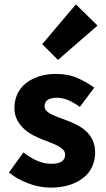

<svg xmlns="http://www.w3.org/2000/svg" viewBox="-20 -846 483 878"><path d="M211 12Q162 12 110.5 -7Q59 -26 21 -57L87 -149Q121 -123 152 -110Q183 -97 215 -97Q248 -97 263 -108Q278 -119 278 -139Q278 -151 269.5 -160.5Q261 -170 246.5 -178Q232 -186 214 -192.5Q196 -199 177 -207Q154 -216 131 -228Q108 -240 89 -257.5Q70 -275 58 -298.5Q46 -322 46 -353Q46 -387 59.5 -416Q73 -445 98 -465Q123 -485 158 -496.5Q193 -508 236 -508Q293 -508 336 -488.5Q379 -469 411 -445L345 -357Q318 -377 292 -388Q266 -399 240 -399Q184 -399 184 -360Q184 -348 192 -339.5Q200 -331 213.5 -324Q227 -317 244.5 -310.5Q262 -304 281 -297Q305 -288 328.5 -276.5Q352 -265 371.5 -248Q391 -231 403 -206.5Q415 -182 415 -148Q415 -114 402 -85Q389 -56 363 -34.5Q337 -13 299 -0.5Q261 12 211 12ZM245 -572 173 -644 327 -826 426 -729Z"/></svg>

Font: TT Toshiba Sans
Style: Bold
Weight: 700
Designer: Paul D. Hunt
Foundry: Toshiba Corporation
Version: Version 2.020;PS 2.000;hotconv 1.0.86;makeotf.lib2.5.63406